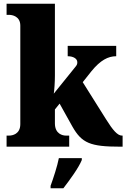

<svg xmlns="http://www.w3.org/2000/svg" viewBox="-20 -780 673 1021"><path d="M15 0H348V-59H330C314 -59 272 -67 272 -124V-198L297 -229L365 -107C415 -19 460 0 619 0H632V-59H628C605 -59 580 -88 545 -144L420 -343L466 -401C514 -460 555 -481 598 -481V-536H340V-481C371 -481 391 -467 391 -450C391 -446 392 -437 383 -427L266 -282C269 -299 272 -345 272 -379V-760H15V-701H29C44 -701 88 -694 88 -644V-120C88 -66 45 -59 29 -59H15ZM249 208V221H317C351 177 398 113 415 71V61H293C285 103 263 170 249 208Z"/></svg>

Font: Noto Serif Ethiopic SemiCondensed Black
Style: Regular
Weight: 900
Width: 4
Designer: Monotype Design Team
Foundry: Monotype Imaging Inc.
Version: Version 2.102